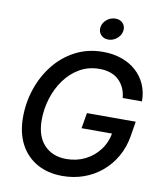

<svg xmlns="http://www.w3.org/2000/svg" viewBox="-100 -1020 942 1111"><g transform="rotate(10 371.0 -465.0)"><path d="M343.3 10.3Q255.9 10.3 192.4 -25.9Q128.9 -62 94.2 -128.2Q59.6 -194.3 59.6 -285.2Q59.6 -372.6 87.2 -453.6Q114.7 -534.7 166.3 -598.9Q217.8 -663.1 290 -700.4Q362.3 -737.8 451.2 -737.8Q510.7 -737.8 560.3 -720.5Q609.9 -703.1 646 -670.9Q682.1 -638.7 701.9 -594Q721.7 -549.3 721.7 -494.6H608.4Q605.5 -527.3 593.3 -553.5Q581.1 -579.6 560.8 -598.6Q540.5 -617.7 512.2 -627.4Q483.9 -637.2 448.2 -637.2Q382.8 -637.2 331.3 -607.2Q279.8 -577.1 243.4 -526.9Q207 -476.6 188 -414.6Q168.9 -352.5 168.9 -288.6Q168.9 -193.4 217.5 -141.8Q266.1 -90.3 348.1 -90.3Q407.7 -90.3 458 -115.2Q508.3 -140.1 541.7 -184.8Q575.2 -229.5 585 -289.1L612.8 -281.2H404.3L419.9 -372.6H706.5L692.4 -285.6Q681.2 -218.3 649.9 -163.8Q618.7 -109.4 572 -70.3Q525.4 -31.2 467 -10.5Q408.7 10.3 343.3 10.3ZM466.8 -813Q439.5 -813 423.1 -831.5Q406.7 -850.1 410.6 -876.5Q415 -903.3 437.7 -921.6Q460.4 -939.9 488.3 -939.9Q516.1 -939.9 532.5 -921.6Q548.8 -903.3 544.4 -876.5Q540 -850.1 517.3 -831.5Q494.6 -813 466.8 -813Z"/></g></svg>

Font: Inter 20pt Medium
Style: Italic
Weight: 500
Italic angle: -9.3988°
Version: Version 4.001;git-66647c0bb